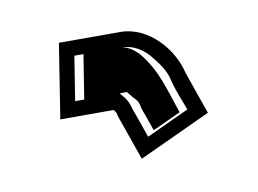

<svg xmlns="http://www.w3.org/2000/svg" viewBox="-39 -199 419 312"><g transform="rotate(-10 171.0 -43.5)"><path d="M146.5 -16C148.3 -10 150.1 -4.7 152 0L173.3 61L292.1 6C283.8 -17.7 275.4 -41.2 267.3 -65C258.8 -102.5 222.5 -148 174.4 -148H73.4L54 -25H142C143.6 -23.1 147 -18.7 146.5 -16ZM172.6 -20.9C169.3 -34.3 164.4 -40.4 162.4 -42.7L156.3 -50H82.9L94.5 -123H170.5C187.1 -123 201.6 -116.8 215.1 -102.8C229.9 -85.2 238.7 -72.8 242.5 -56C246.5 -38.4 254.3 -21.6 260.1 -5.1L189.7 27.5L175.9 -11.9C174.5 -15.2 172.5 -21 172.6 -20.9ZM186.7 -20.6C187.7 -17.2 189.5 -12.1 191.2 -8L200.5 18.7L247 -2.8C233.1 -42.3 226.4 -75.3 199.6 -107.2C186.2 -121 175.5 -123 170.5 -123H109.5L97.9 -50H168.1L178 -38.2C180.7 -35.1 184.7 -33.3 186.7 -20.6Z"/></g></svg>

Font: Tape
Style: Regular
Weight: 500
Foundry: Cannot Into Space Fonts
Version: Version 0.97